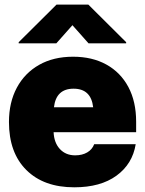

<svg xmlns="http://www.w3.org/2000/svg" viewBox="-20 -797 623 827"><path d="M299.8 9.8Q168.5 9.8 93.5 -64.7Q18.6 -139.2 18.6 -271.5Q18.6 -356 52.5 -419.2Q86.4 -482.4 148.4 -517.6Q210.4 -552.7 294.9 -552.7Q377.4 -552.7 438.5 -518.8Q499.5 -484.9 533 -422.1Q566.4 -359.4 566.4 -272.5V-227.5H210.9Q212.9 -182.1 238 -155Q263.2 -127.9 303.7 -127.9Q334 -127.9 355.5 -140.4Q377 -152.8 385.7 -175.8H564.5Q550.8 -90.8 481.9 -40.5Q413.1 9.8 299.8 9.8ZM296.9 -415Q221.7 -415 212.4 -335H381.3Q372.1 -415 296.9 -415ZM361.3 -610.4 292 -688.5 222.7 -610.4H60.5V-615.2L223.6 -777.3H360.4L523.4 -615.2V-610.4Z"/></svg>

Font: Inter Tight Black
Style: Regular
Weight: 900
Designer: Rasmus Andersson
Foundry: rsms
Version: Version 3.004; ttfautohint (v1.8.4.7-5d5b)